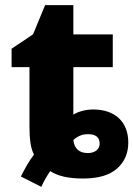

<svg xmlns="http://www.w3.org/2000/svg" viewBox="-20 -682 517 744"><path d="M140.1 42C150.4 19 163.1 -2.9 174.8 -19C202.6 0 245.1 9.8 301.8 9.8C361.3 9.8 405.3 -3.4 434.1 -29.3C462.9 -55.2 477.1 -88.4 477.1 -129.9C477.1 -208.5 427.2 -257.8 340.8 -257.8C311.5 -257.8 281.2 -249 264.2 -237.8V-421.9H417V-548.8H264.2V-662.1H154.8L107.9 -548.8L24.9 -493.2V-421.9H94.2V-191.9C94.2 -143.6 98.6 -106.9 111.8 -83C94.7 -61.5 75.2 -27.3 61 2ZM320.8 -88.9C287.1 -88.9 268.1 -105.5 264.2 -139.2C280.3 -154.3 298.8 -162.1 320.8 -162.1C351.1 -162.1 366.2 -149.9 366.2 -125C366.2 -103.5 347.7 -88.9 320.8 -88.9Z"/></svg>

Font: Noto Reveo Sans
Style: Regular
Weight: 800
Designer: Monotype Design Team
Foundry: Monotype Imaging Inc.
Version: Version 2.007